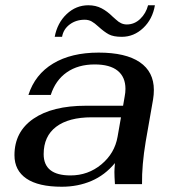

<svg xmlns="http://www.w3.org/2000/svg" viewBox="-20 -700 665 730"><path d="M35 -110Q35 -199 107 -248.5Q179 -298 307 -298H448L454 -333Q457 -348 457 -362Q457 -407 427.5 -431Q398 -455 340 -455Q277 -455 234 -425Q191 -395 173 -339H88Q113 -417 182 -458.5Q251 -500 355 -500Q458 -500 511.5 -463.5Q565 -427 565 -358Q565 -340 562 -322L534 -162Q519 -72 520 0H417Q415 -30 415 -46Q415 -56 417 -80Q379 -34 327.5 -12Q276 10 215 10Q126 10 80.5 -21Q35 -52 35 -110ZM427 -180 440 -254H329Q241 -254 193.5 -218Q146 -182 146 -114Q146 -33 248 -33Q315 -33 365.5 -75Q416 -117 427 -180ZM316 -680Q344 -680 366 -668.5Q388 -657 408 -637Q411 -635 421 -625.5Q431 -616 441 -611.5Q451 -607 462 -607Q491 -607 513 -628Q535 -649 543 -680H569Q560 -627 524.5 -593.5Q489 -560 443 -560Q411 -560 393.5 -569.5Q376 -579 354 -599Q340 -612 328.5 -618.5Q317 -625 302 -625Q269 -625 245 -607Q221 -589 216 -560H188Q198 -613 233.5 -646.5Q269 -680 316 -680Z"/></svg>

Font: Fahkwang Medium
Style: Italic
Weight: 500
Italic angle: -10°
Version: Version 1.000; ttfautohint (v1.6)